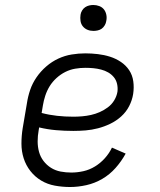

<svg xmlns="http://www.w3.org/2000/svg" viewBox="-20 -742 640 770"><path d="M261 8Q230 8 200 2.5Q170 -3 145 -18Q120 -33 102 -56Q84 -79 75 -107Q66 -135 66 -166Q66 -197 71 -228L88 -328Q92 -355 101 -381.5Q110 -408 126.5 -432Q143 -456 165.5 -475.5Q188 -495 214 -507Q240 -519 267.5 -523.5Q295 -528 322 -528Q347 -528 372.5 -525Q398 -522 421.5 -514.5Q445 -507 465 -493.5Q485 -480 498 -460.5Q511 -441 514.5 -416Q518 -391 514 -365Q510 -340 498 -316.5Q486 -293 466 -275Q446 -257 422 -245.5Q398 -234 373 -227.5Q348 -221 323.5 -219Q299 -217 274 -217Q239 -217 204.5 -220Q170 -223 137 -231L135 -219Q131 -197 131 -175Q131 -153 136.5 -133Q142 -113 154.5 -96.5Q167 -80 184.5 -69Q202 -58 223 -54Q244 -50 266 -50Q290 -50 314.5 -55.5Q339 -61 361 -74.5Q383 -88 400.5 -107.5Q418 -127 429 -150L484 -126Q467 -95 443.5 -68.5Q420 -42 390 -24.5Q360 -7 326.5 0.5Q293 8 261 8ZM274 -274Q291 -274 309 -275.5Q327 -277 345 -281Q363 -285 380 -292.5Q397 -300 412.5 -311.5Q428 -323 438 -339.5Q448 -356 451 -374Q453 -390 449.5 -405.5Q446 -421 436.5 -432.5Q427 -444 414 -451.5Q401 -459 385.5 -463Q370 -467 354.5 -468.5Q339 -470 322 -470Q302 -470 281.5 -466.5Q261 -463 242 -453.5Q223 -444 206.5 -429Q190 -414 179 -396Q168 -378 161.5 -358Q155 -338 152 -319L147 -289Q177 -281 209 -277.5Q241 -274 274 -274ZM355 -618Q342 -618 331 -622.5Q320 -627 312.5 -636Q305 -645 303 -657.5Q301 -670 303 -683Q304 -691 309 -699.5Q314 -708 321.5 -713Q329 -718 337.5 -720Q346 -722 354 -722Q367 -722 378.5 -717.5Q390 -713 397 -704Q404 -695 406.5 -682.5Q409 -670 406 -657Q405 -649 400 -640.5Q395 -632 388 -627Q381 -622 372 -620Q363 -618 355 -618Z"/></svg>

Font: Iosevka HT Light Extended
Style: Italic
Weight: 300
Width: 7
Italic angle: -9°
Monospace: yes
Designer: Belleve Invis
Foundry: Belleve Invis
Version: Version 32.3.0; ttfautohint (v1.8.4)